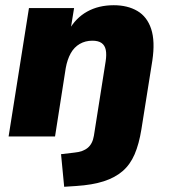

<svg xmlns="http://www.w3.org/2000/svg" viewBox="-20 -523 646 736"><path d="M226 193 214 68 265 62Q298 59 316.5 43.5Q335 28 340 -3L385 -288Q389 -314 385.5 -331.5Q382 -349 369.5 -358Q357 -367 334 -367Q307 -367 285.5 -354.5Q264 -342 251 -318.5Q238 -295 232 -262L191 0H13L91 -492H264L250 -406L244 -407Q270 -454 314 -478.5Q358 -503 416 -503Q469 -503 506.5 -481Q544 -459 559.5 -412Q575 -365 564 -291L522 -27Q513 29 496 68.5Q479 108 450 133Q421 158 377.5 172Q334 186 272 190Z"/></svg>

Font: Nunito Sans 12pt Black
Style: Italic
Weight: 900
Italic angle: -9°
Designer: Vernon Adams
Foundry: Vernon Adams
Version: Version 3.101;gftools[0.9.27]